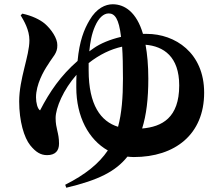

<svg xmlns="http://www.w3.org/2000/svg" viewBox="-20 -805 1040 901"><path d="M647 -202C667 -266 676 -341 676 -436C676 -499 671 -551 663 -595C747 -588 821 -540 821 -404C821 -252 740 -210 647 -202ZM396 -475C396 -487 396 -498 396 -509C447 -549 499 -574 553 -586C556 -546 557 -497 557 -436C557 -347 551 -273 534 -210C453 -235 396 -312 396 -475ZM399 -564C403 -606 410 -646 426 -682C443 -721 466 -742 490 -742C518 -742 538 -719 548 -632C497 -620 451 -601 420 -579ZM651 -646C621 -748 565 -785 509 -785C475 -785 433 -767 400 -710C374 -666 353 -613 344 -519C265 -450 214 -376 168 -287C156 -294 149 -323 149 -348C149 -408 184 -471 206 -503C228 -540 250 -555 249 -593C250 -624 221 -668 189 -695C167 -713 131 -731 85 -741L77 -733C92 -708 118 -665 118 -616C118 -542 70 -436 70 -329C70 -236 93 -159 122 -123C148 -91 171 -77 201 -77C240 -77 257 -98 257 -131C257 -183 241 -200 241 -251C241 -299 278 -385 339 -454C338 -436 338 -416 338 -395C338 -257 396 -150 486 -99C444 -37 381 14 286 62L291 76C442 40 522 0 578 -70C588 -69 598 -68 608 -68C801 -68 938 -174 938 -370C938 -558 801 -646 669 -646Z"/></svg>

Font: Noto Serif CJK JP Black
Style: Regular
Weight: 900
Designer: Ryoko NISHIZUKA 西塚涼子 (kana & ideographs); Frank Grießhammer (Latin, Greek & Cyrillic); Wenlong ZHANG 张文龙 (bopomofo); San
Foundry: Adobe Systems Incorporated
Version: Version 1.001;PS 1.001;hotconv 16.6.54;makeotf.lib2.5.65590